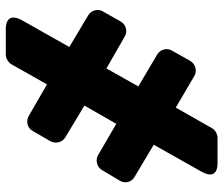

<svg xmlns="http://www.w3.org/2000/svg" viewBox="-74 -658 770 662"><g transform="rotate(90 311.0 -327.0)"><path d="M344 -233 407 -343 515 -280C531 -271 555 -275 566 -293L603 -355C614 -373 608 -396 590 -406L479 -472L572 -637C606 -698 539 -692 539 -692H455C443 -692 429 -685 422 -673L351 -548L242 -612C223 -623 200 -615 190 -598L154 -534C145 -519 149 -495 168 -484L278 -419L216 -309L106 -372C88 -383 64 -376 54 -358L19 -296C9 -279 16 -256 33 -246L142 -181L50 -18C16 43 83 38 83 38H169C181 38 195 30 202 18L271 -104L380 -41C398 -31 421 -36 431 -54L467 -116C476 -132 472 -156 454 -167Z"/></g></svg>

Font: Asimov Print
Style: E
Weight: 500
Designer: Google
Version: Version 2.000980; 2014